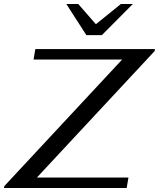

<svg xmlns="http://www.w3.org/2000/svg" viewBox="-46 -947 800 967"><path d="M-24 -10 569 -647H123L132 -700H734L733 -690L140 -53H601L592 0H-26ZM288 -927H348L437 -825L563 -927H623L467 -770H389Z"/></svg>

Font: Fahkwang Medium
Style: Italic
Weight: 500
Italic angle: -10°
Version: Version 1.000; ttfautohint (v1.6)